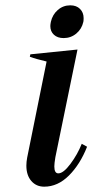

<svg xmlns="http://www.w3.org/2000/svg" viewBox="-20 -691 347 721"><path d="M169 -593Q169 -599 171 -609Q177 -636 197 -653.5Q217 -671 244 -671Q267 -671 280.5 -657.5Q294 -644 294 -623Q294 -614 293 -609Q287 -582 266.5 -565Q246 -548 219 -548Q196 -548 182.5 -560.5Q169 -573 169 -593ZM79 -69Q79 -83 82 -99L155 -460Q116 -469 92 -478L94 -487L271 -505L188 -101Q184 -77 184 -66Q184 -40 199 -40Q218 -40 244.5 -75.5Q271 -111 287 -151L307 -140Q281 -74 239 -32Q197 10 146 10Q116 10 97.5 -11.5Q79 -33 79 -69Z"/></svg>

Font: Trirong Medium
Style: Italic
Weight: 500
Italic angle: -12°
Designer: Katatrad Team
Foundry: CadsonDemak
Version: Version 1.001